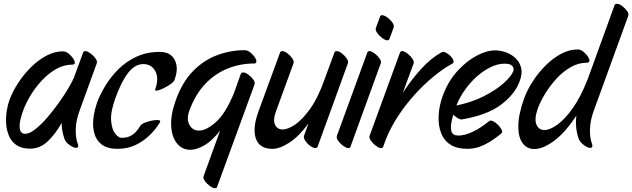

<svg xmlns="http://www.w3.org/2000/svg" viewBox="-20 -743 3326 1010"><path d="M360 -403Q316 -403 275.5 -380Q235 -357 200.5 -320Q166 -283 141 -241.5Q116 -200 102 -162Q85 -114 83.5 -88.5Q82 -63 88.5 -52.5Q95 -42 103 -40.5Q111 -39 112 -39Q135 -39 165.5 -63Q196 -87 228 -124Q260 -161 289.5 -202.5Q319 -244 340 -279.5Q361 -315 369 -335L417 -466Q421 -477 434 -473.5Q447 -470 461 -458.5Q475 -447 484 -433.5Q493 -420 489 -410L399 -162Q380 -111 378.5 -64.5Q377 -18 389 13Q395 29 387 33Q379 37 365 31Q351 25 337.5 13.5Q324 2 319 -13Q305 -53 304 -96Q271 -37 230.5 1Q190 39 138 39Q94 39 67 20.5Q40 2 27.5 -27.5Q15 -57 12.5 -91.5Q10 -126 15.5 -159.5Q21 -193 30 -218Q47 -263 76.5 -308Q106 -353 144 -390.5Q182 -428 225 -450.5Q268 -473 311 -473Q325 -473 339 -462.5Q353 -452 363 -438Q373 -424 373.5 -413.5Q374 -403 360 -403Z M821 -99Q801 -65 768.5 -33Q736 -1 693.5 19.5Q651 40 599 40Q545 40 515.5 17.5Q486 -5 476 -42Q466 -79 471.5 -122Q477 -165 492 -207Q507 -247 534.5 -292.5Q562 -338 602.5 -378.5Q643 -419 697.5 -444.5Q752 -470 820 -470Q878 -470 899.5 -427Q921 -384 898 -323Q895 -313 877.5 -300.5Q860 -288 840 -278.5Q820 -269 806.5 -266.5Q793 -264 797 -275Q817 -331 797 -368.5Q777 -406 733 -406Q725 -406 710.5 -402.5Q696 -399 676.5 -383.5Q657 -368 634.5 -331Q612 -294 587 -227Q561 -155 564.5 -109Q568 -63 585.5 -40.5Q603 -18 620 -18Q632 -18 647.5 -21Q663 -24 681.5 -37.5Q700 -51 718 -81Q723 -90 741.5 -97.5Q760 -105 781 -109Q802 -113 814.5 -111Q827 -109 821 -99Z M1319 -299 1122 240Q1121 247 1111 247Q1100 247 1084 235.5Q1068 224 1057.5 209Q1047 194 1051 184L1138 -56Q1097 -3 1056 21Q1015 45 981 45Q939 45 911.5 12Q884 -21 880.5 -80Q877 -139 905 -217Q939 -311 995 -368.5Q1051 -426 1121.5 -452.5Q1192 -479 1267 -479Q1282 -479 1297 -467Q1312 -455 1321.5 -440Q1331 -425 1328 -416Q1326 -409 1317 -409Q1245 -409 1179 -383Q1113 -357 1060.5 -302.5Q1008 -248 976 -161Q960 -116 976.5 -86Q993 -56 1027 -56Q1065 -56 1115 -100Q1165 -144 1209 -249L1247 -355Q1250 -362 1259 -362Q1271 -362 1286.5 -350.5Q1302 -339 1312.5 -324.5Q1323 -310 1319 -299Z M1810 -410 1651 28Q1648 36 1639 36Q1628 36 1612 24.5Q1596 13 1586 -2.5Q1576 -18 1579 -28L1603 -94Q1553 -26 1502.5 7Q1452 40 1413 40Q1346 40 1326.5 -12.5Q1307 -65 1339 -155L1453 -466Q1455 -474 1465 -474Q1477 -474 1492 -462.5Q1507 -451 1517.5 -436Q1528 -421 1524 -410L1431 -155Q1415 -111 1427 -86.5Q1439 -62 1467 -62Q1495 -62 1533.5 -88.5Q1572 -115 1612.5 -172Q1653 -229 1686 -322L1739 -466Q1741 -474 1751 -474Q1763 -474 1778 -462.5Q1793 -451 1803.5 -436Q1814 -421 1810 -410Z M1957 -595 1979 -655Q1983 -666 1995.5 -662.5Q2008 -659 2022.5 -647.5Q2037 -636 2045.5 -622.5Q2054 -609 2051 -599L2029 -539Q2025 -528 2012.5 -531.5Q2000 -535 1986 -546.5Q1972 -558 1963 -571.5Q1954 -585 1957 -595ZM1752 -28 1912 -466Q1916 -477 1928.5 -473.5Q1941 -470 1955 -458.5Q1969 -447 1978 -433.5Q1987 -420 1983 -410L1824 28Q1820 39 1807.5 35.5Q1795 32 1780.5 20.5Q1766 9 1757.5 -4.5Q1749 -18 1752 -28Z M2156 -410 2099 -255Q2144 -324 2196 -381Q2248 -438 2303 -468Q2312 -473 2325 -466.5Q2338 -460 2349.5 -448.5Q2361 -437 2365 -425Q2369 -413 2359 -408Q2308 -380 2256.5 -337Q2205 -294 2158 -241.5Q2111 -189 2073 -130.5Q2035 -72 2011 -13L1996 28Q1992 39 1979.5 35.5Q1967 32 1953 20.5Q1939 9 1930 -4.5Q1921 -18 1924 -28L2084 -466Q2088 -477 2100.5 -473.5Q2113 -470 2127 -458.5Q2141 -447 2150 -433.5Q2159 -420 2156 -410Z M2617 -41Q2570 -2 2527 19Q2484 40 2440 40Q2387 40 2354.5 21Q2322 2 2306.5 -29.5Q2291 -61 2288 -99Q2285 -137 2292 -175.5Q2299 -214 2312 -247Q2339 -317 2385.5 -368.5Q2432 -420 2485.5 -449Q2539 -478 2585 -478Q2613 -478 2642 -467.5Q2671 -457 2692.5 -436.5Q2714 -416 2721.5 -385.5Q2729 -355 2713 -314Q2688 -247 2616 -192.5Q2544 -138 2411 -115Q2402 -113 2388.5 -121Q2375 -129 2365 -140Q2352 -98 2352 -75Q2352 -52 2359.5 -42.5Q2367 -33 2376.5 -31.5Q2386 -30 2392 -30Q2424 -30 2466 -49.5Q2508 -69 2552 -105Q2560 -112 2573.5 -105.5Q2587 -99 2600 -86Q2613 -73 2619 -60Q2625 -47 2617 -41ZM2382 -191 2381 -188Q2463 -205 2526.5 -237.5Q2590 -270 2629.5 -305.5Q2669 -341 2680 -368Q2682 -372 2681.5 -381.5Q2681 -391 2671 -399.5Q2661 -408 2633 -408Q2599 -408 2561.5 -390Q2524 -372 2489.5 -341.5Q2455 -311 2427 -272Q2399 -233 2382 -191Z M3067 -413Q3023 -413 2982.5 -390Q2942 -367 2908 -330Q2874 -293 2848.5 -251.5Q2823 -210 2809 -172Q2790 -119 2801.5 -89Q2813 -59 2844 -59Q2872 -59 2911 -86.5Q2950 -114 2992 -172.5Q3034 -231 3071 -325L3213 -716Q3216 -723 3225 -723Q3237 -723 3252.5 -711.5Q3268 -700 3278.5 -685.5Q3289 -671 3285 -660L3104 -162Q3085 -111 3083.5 -64.5Q3082 -18 3094 13Q3098 23 3095 29Q3094 35 3085 35Q3072 35 3052 20.5Q3032 6 3024 -13Q3004 -71 3012 -135Q2953 -45 2894.5 -2Q2836 41 2791 41Q2752 41 2729 10Q2706 -21 2706.5 -81Q2707 -141 2738 -228Q2755 -273 2784.5 -318Q2814 -363 2852 -400.5Q2890 -438 2933 -460.5Q2976 -483 3019 -483Q3034 -483 3049 -471Q3064 -459 3073.5 -444Q3083 -429 3080 -420Q3077 -413 3067 -413Z"/></svg>

Font: Story Script
Style: Regular
Weight: 400
Designer: Lana Roulhac, Ben Buysse
Version: Version 1.000; ttfautohint (v1.8.4.7-5d5b)